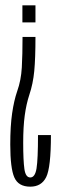

<svg xmlns="http://www.w3.org/2000/svg" viewBox="-20 -620 218 720"><path d="M113 -481.5H64.5Q64.5 -416 61.8 -367.2Q59 -318.5 44.5 -278Q32.5 -243.5 25.5 -195.2Q18.5 -147 18.5 -78Q18.5 11 33.8 45.5Q49 80 93.5 80Q135.5 80 153.2 44.2Q171 8.5 171 -113.5H122.5Q122.5 -22.5 117 11.5Q111.5 45.5 93.5 45.5Q76 45.5 71.5 13.8Q67 -18 67 -85Q67 -145 72.8 -187.2Q78.5 -229.5 90 -264.5Q104 -306 108.5 -353.8Q113 -401.5 113 -481.5ZM113 -536V-600H64V-536Z"/></svg>

Font: Anybody UltraCondensed Light
Style: Regular
Weight: 300
Width: 1
Version: Version 1.113;gftools[0.9.25]